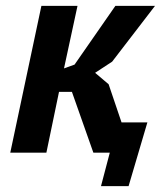

<svg xmlns="http://www.w3.org/2000/svg" viewBox="-20 -520 548 654"><path d="M225 -207H181L138 0H15L121 -500H244L198 -287L234 -300L373 -500H508L362 -310L304 -272L350 -233L394 -103H482L418 114H324L354 0H298Z"/></svg>

Font: PT Sans
Style: Bold Italic
Weight: 700
Italic angle: -12°
Designer: A.Korolkova, O.Umpeleva, V.Yefimov
Foundry: ParaType Ltd
Version: Version 2.003W OFL